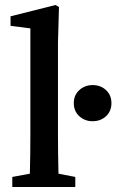

<svg xmlns="http://www.w3.org/2000/svg" viewBox="-20 -745 464 765"><path d="M211 -210Q211 -171 211.5 -131.5Q212 -92 213 -53L280 -40V0H29V-40L99 -53Q100 -93 100.5 -132Q101 -171 101 -210V-632L22 -642V-680L201 -725L215 -717L211 -575ZM349 -406Q381 -406 402.5 -386Q424 -366 424 -334Q424 -302 402.5 -282Q381 -262 349 -262Q318 -262 296 -282Q274 -302 274 -334Q274 -366 296 -386Q318 -406 349 -406Z"/></svg>

Font: Source Serif Pro Semibold
Style: Regular
Weight: 600
Designer: Frank Grießhammer
Foundry: Adobe Systems Incorporated
Version: Version 1.014;PS Version 1.0;hotconv 1.0.73;makeotf.lib2.5.5